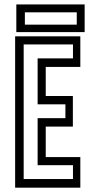

<svg xmlns="http://www.w3.org/2000/svg" viewBox="-20 -868 442 888"><path d="M50 0V-700H351.5V-558.5H191.5V-424H317V-282.5H191.5V-141.5H351.5V0ZM89.5 -40H317.5V-104H154V-321.5H282.5V-385.5H154V-598H317.5V-662.5H89.5ZM55.5 -719.5V-847.5H371.5V-719.5ZM95 -754H335V-811H95Z"/></svg>

Font: Tourney Condensed
Style: Regular
Weight: 400
Width: 3
Designer: Tyler Finck
Foundry: Etcetera Type Co
Version: Version 1.010; ttfautohint (v1.8.3)